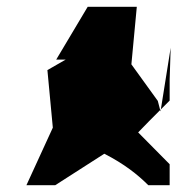

<svg xmlns="http://www.w3.org/2000/svg" viewBox="-20 -735 571 567"><path d="M58 -188H143L288 -281C347 -251 387 -219 418 -188H481V-250L388 -344C409 -366 431 -388 453 -410L446 -437L368 -545L384 -715H239L146 -559H174L120 -528L136 -358ZM453 -410 455 -412 454 -406ZM455 -412 481 -438V-500L484 -594Z"/></svg>

Font: bitstorm
Style: ultext
Weight: 400
Version: Version 0.2